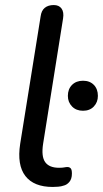

<svg xmlns="http://www.w3.org/2000/svg" viewBox="-20 -732 408 761"><path d="M189 9Q114 9 80.5 -34.5Q47 -78 60 -162L141 -667Q144 -690 157.5 -701Q171 -712 193 -712Q214 -712 224 -698Q234 -684 230 -659L151 -163Q143 -112 159 -89.5Q175 -67 214 -67Q227 -67 234.5 -68.5Q242 -70 247 -70Q255 -70 260 -65Q265 -60 265 -44Q265 -23 255 -11Q245 1 231 4Q223 7 210.5 8Q198 9 189 9ZM309 -293Q282 -293 265.5 -310Q249 -327 249 -352Q249 -379 265.5 -395.5Q282 -412 309 -412Q336 -412 352 -395.5Q368 -379 368 -352Q368 -327 352 -310Q336 -293 309 -293Z"/></svg>

Font: Nunito ExtraLight Medium
Style: Italic
Weight: 500
Italic angle: -9°
Version: Version 3.602